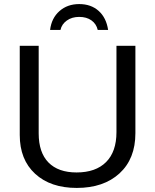

<svg xmlns="http://www.w3.org/2000/svg" viewBox="-20 -913 762 943"><path d="M357 10Q228 10 152.5 -59.5Q77 -129 77 -250V-688H170V-258Q170 -164 218 -115Q266 -66 356 -66Q450 -66 501 -117Q552 -168 552 -264V-688H645V-259Q645 -133 567 -61.5Q489 10 357 10ZM511 -766H460Q453 -796 429 -813Q405 -830 369 -830Q333 -830 308 -812Q283 -794 277 -766H226Q233 -824 272 -858.5Q311 -893 369 -893Q427 -893 464.5 -859.5Q502 -826 511 -766Z"/></svg>

Font: Libra Sans
Style: Regular
Weight: 400
Foundry: Context Ltd
Version: Version 1.002